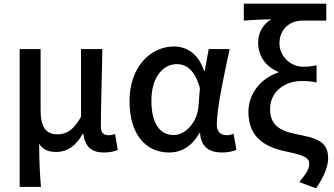

<svg xmlns="http://www.w3.org/2000/svg" viewBox="-20 -817 1817 1045"><path d="M87 200H203C196 117 194 66 193 -34C217 2 249 10 288 10C344 10 394 -22 430 -89H433C443 -19 478 13 545 13C581 13 602 7 621 -1L606 -88C594 -83 582 -81 573 -81C546 -81 529 -93 529 -126C529 -246 535 -407 537 -550H421V-181C377 -103 337 -86 292 -86C228 -86 201 -128 201 -218V-550H87Z M900 13C969 13 1025 -22 1065 -92H1069C1074 -18 1119 13 1188 13C1224 13 1250 6 1267 -2L1251 -89C1239 -84 1226 -81 1214 -81C1183 -81 1160 -99 1160 -136C1160 -231 1200 -411 1230 -550H1116L1094 -431H1091C1059 -527 994 -564 927 -564C800 -564 685 -454 685 -267C685 -87 772 13 900 13ZM925 -82C849 -82 804 -147 804 -269C804 -403 872 -468 942 -468C991 -468 1040 -440 1068 -337L1060 -236C1053 -152 990 -82 925 -82Z M1700 208C1746 143 1766 82 1766 47C1766 -31 1728 -61 1616 -82C1516 -100 1450 -126 1450 -224C1450 -319 1532 -376 1620 -376C1649 -376 1672 -375 1703 -368V-462C1673 -455 1657 -454 1627 -454C1563 -454 1501 -510 1501 -581C1501 -659 1558 -705 1627 -705H1756V-797H1307V-705C1373 -710 1402 -711 1457 -712C1411 -686 1385 -639 1385 -585C1385 -509 1429 -453 1495 -426V-422C1407 -395 1332 -313 1332 -208C1332 -65 1428 -14 1544 9C1639 29 1663 43 1663 75C1663 105 1646 127 1609 174Z"/></svg>

Font: Genne Gothic Medium
Style: Regular
Weight: 500
Designer: Ryoko NISHIZUKA (kana & ideographs); Paul D. Hunt (Latin, Greek & Cyrillic); Wenlong ZHANG (bopomofo); Sandoll Communica
Foundry: Adobe Systems Incorporated
Version: Version 1.004;PS 1.004;hotconv 16.6.51;makeotf.lib2.5.65220